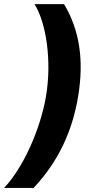

<svg xmlns="http://www.w3.org/2000/svg" viewBox="-64 -761 493 939"><path d="M318.5 -291.5C347.3 -468 324.9 -614.3 249.3 -740.8H104.8C163.4 -647 189.6 -459.5 161.2 -291.5C132.8 -123.2 45.8 64.3 -44 158H100.5C218.8 31.6 289.4 -115.1 318.5 -291.5Z"/></svg>

Font: Magic Ui Pro
Style: Bold Italic
Weight: 700
Italic angle: -9.39999°
Designer: Stefan Endress, Andreas Faust
Version: Version 1.000;FEAKit 1.0